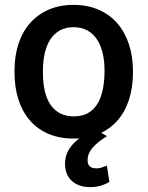

<svg xmlns="http://www.w3.org/2000/svg" viewBox="-20 -558 605 787"><path d="M282.5 10Q223.5 10 178.2 -9.5Q133 -29 102.2 -64.8Q71.5 -100.5 55.5 -150.2Q39.5 -200 39.5 -261V-269Q39.5 -328 55.5 -377.5Q71.5 -427 102.5 -462.5Q133.5 -498 178.5 -518Q223.5 -538 281.5 -538Q339 -538 384.2 -518.2Q429.5 -498.5 460.8 -462.5Q492 -426.5 508.5 -376.5Q525 -326.5 525 -266V-261Q525 -201.5 509.5 -151.8Q494 -102 463.2 -66Q432.5 -30 387.2 -10Q342 10 282.5 10ZM282.5 -81Q316 -81 339.8 -94Q363.5 -107 378.8 -131.5Q394 -156 401.2 -190.8Q408.5 -225.5 408.5 -269Q408.5 -307 401 -339.5Q393.5 -372 378 -395.8Q362.5 -419.5 338.5 -433Q314.5 -446.5 281.5 -446.5Q249 -446.5 225.2 -433.2Q201.5 -420 186.2 -396.2Q171 -372.5 163.5 -340Q156 -307.5 156 -269V-258.5Q156 -217 163.8 -184.2Q171.5 -151.5 187.2 -128.5Q203 -105.5 226.8 -93.2Q250.5 -81 282.5 -81ZM349 209Q327 209 308.5 203Q290 197 276 185Q262 173 254.2 154.8Q246.5 136.5 246.5 112.5Q246.5 70 276.8 35.2Q307 0.5 369.5 -28L418.5 0Q398 13 383 25Q368 37 358.2 48.8Q348.5 60.5 343.8 72.8Q339 85 339 98.5Q339 128.5 367 131.5Q370 132 373.5 132Q374 132 374.5 132Q374.5 132 374.5 132H375Q375.5 132 375.5 132Q375.5 132 376 132Q376 132 376.5 132Q376.5 132 376.5 132H380.5Q390.5 131 399 128Q407.5 125 418 121L428.5 187.5Q411 198 391.8 203.5Q372.5 209 349 209Z"/></svg>

Font: Roberto Sans Medium
Style: Regular
Weight: 500
Designer: Google (font) & Cristiano Sobral (main changes)
Version: Version 1.000;October 12, 2021;FontCreator 14.0.0.2814 64-bi